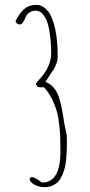

<svg xmlns="http://www.w3.org/2000/svg" viewBox="-20 -772 372 793"><path d="M164.6 1Q182.6 1 197.8 -5.9Q212.4 -12.7 221.7 -23.2Q231 -33.7 237.8 -50.3Q244.6 -66.4 248 -80.8Q251.5 -95.2 253.4 -115.7Q256.3 -147.9 256.3 -179.2Q256.3 -205.6 255.4 -213.6Q254.4 -221.7 248.5 -248Q245.1 -262.7 241.7 -287.1Q236.8 -317.9 232.9 -335.7Q229 -353.5 222.2 -373.5Q206.5 -418.5 167.5 -434.1Q170.9 -438 184.1 -459Q195.8 -479 200.2 -481.9Q218.3 -513.2 218.3 -538.1Q218.3 -669.4 178.2 -727.1L175.3 -728Q167.5 -738.8 155.3 -745.4Q143.1 -752 130.4 -752Q100.6 -752 80.8 -735.4Q61 -718.8 44.4 -685.1Q44.9 -679.2 50.3 -675Q55.7 -670.9 61.5 -670.9Q74.2 -670.9 85 -699.7Q89.4 -710.9 100.8 -719.5Q112.3 -728 127.4 -728Q144.5 -728 156.7 -713.4Q168.9 -699.2 175.5 -679.7Q182.1 -660.2 186 -631.3Q191.4 -591.8 191.4 -551.8Q191.4 -528.3 181.6 -503.4Q174.3 -485.4 165.5 -472.7Q156.7 -460 148.9 -451.2Q141.1 -442.4 138.2 -439Q128.4 -427.7 127.4 -423.8L132.3 -418.9V-415Q141.1 -411.1 151.4 -411.1Q154.3 -411.1 156.7 -411.6Q158.7 -412.1 161.1 -412.1Q179.7 -392.1 193.8 -365.2Q207 -338.4 214.1 -314.2Q221.2 -290 224.6 -257.3Q228 -227.1 228.8 -206.3Q229.5 -185.5 229.5 -145Q229.5 -18.1 153.3 -18.1Q148.4 -20.5 140.6 -26.9Q130.9 -33.7 124 -37.1Q117.2 -40.5 110.4 -41L102.5 -36.1Q102.5 -19.5 122.3 -9.3Q142.1 1 164.6 1Z"/></svg>

Font: Amatica SC
Style: Regular
Weight: 400
Version: Version 2.000